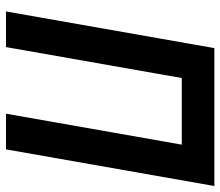

<svg xmlns="http://www.w3.org/2000/svg" viewBox="-67 -666 733 639"><g transform="rotate(90 299.5 -346.5)"><path d="M358.4 0 461.4 -585H239.7L136.7 0H18.1L140.1 -693.4H599.1L477.1 0Z"/></g></svg>

Font: Cascadia Mono NF SemiBold
Style: Italic
Weight: 600
Italic angle: -10°
Monospace: yes
Designer: Aaron Bell
Foundry: Saja Typeworks
Version: Version 2404.023; ttfautohint (v1.8.4)